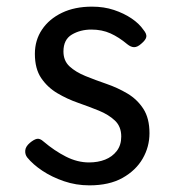

<svg xmlns="http://www.w3.org/2000/svg" viewBox="-20 -539 521 578"><path d="M249 19Q209 19 172.5 6.5Q136 -6 107.5 -25Q79 -44 62 -65Q55 -74 56 -86Q57 -98 70 -109Q82 -119 91 -121Q100 -123 111 -113Q144 -85 178.5 -67.5Q213 -50 248 -50Q275 -50 296.5 -58.5Q318 -67 331.5 -84.5Q345 -102 345 -128Q345 -158 326 -176Q307 -194 277.5 -206Q248 -218 215 -229.5Q182 -241 152.5 -258.5Q123 -276 104 -304Q85 -332 85 -377Q85 -418 106.5 -450Q128 -482 166.5 -500.5Q205 -519 257 -519Q293 -519 323 -509Q353 -499 376 -483.5Q399 -468 412 -449Q422 -437 420.5 -428Q419 -419 406 -408Q394 -397 384 -397Q374 -397 363 -406Q338 -427 312.5 -438.5Q287 -450 255 -450Q222 -450 196.5 -435Q171 -420 171 -384Q171 -356 189.5 -339Q208 -322 237.5 -310Q267 -298 300.5 -286.5Q334 -275 363.5 -257.5Q393 -240 411.5 -211.5Q430 -183 430 -138Q430 -97 409.5 -61.5Q389 -26 349 -3.5Q309 19 249 19Z"/></svg>

Font: Playwrite GB S
Style: Regular
Weight: 400
Designer: Veronika Burian, José Scaglione
Foundry: TypeTogether
Version: Version 1.000